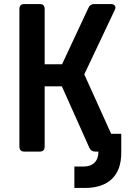

<svg xmlns="http://www.w3.org/2000/svg" viewBox="-20 -750 640 950"><path d="M101 0Q76 0 76 -25V-705Q76 -730 101 -730H177Q201 -730 201 -705V-432H287L418 -712Q426 -730 446 -730H529Q543 -730 548.5 -721.5Q554 -713 548 -701L397 -382L530 -88H580V6Q580 91 533.5 135.5Q487 180 399 180H348V74H393Q428 74 447.5 55Q467 36 467 0H451Q430 0 422 -19L286 -323H201V-25Q201 0 177 0Z"/></svg>

Font: Pitagon Sans Mono
Style: Bold
Weight: 700
Monospace: yes
Designer: Travis Tran
Foundry: Pitagon
Version: Version 1.001; ttfautohint (v1.8.4.7-5d5b);gftools[0.9.26]